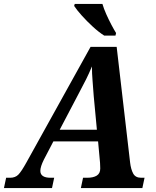

<svg xmlns="http://www.w3.org/2000/svg" viewBox="-65 -951 789 971"><path d="M-45 0 -34 -52H-14Q12 -52 27.5 -67.5Q43 -83 69 -130L393 -714H525L593 -129Q597 -95 608.5 -73.5Q620 -52 649 -52H666L655 0H344L355 -52H376Q407 -52 424.5 -63Q442 -74 442 -99Q442 -106 441.5 -113Q441 -120 441 -127L431 -236H205L157 -144Q139 -108 139 -87Q139 -52 191 -52H209L198 0ZM331 -474 237 -295H425L409 -465Q406 -509 403 -544Q400 -579 400 -615Q385 -579 370.5 -550Q356 -521 331 -474ZM462 -771Q435 -788 404.5 -816Q374 -844 348.5 -872.5Q323 -901 310 -921L313 -931H453Q460 -907 472.5 -879Q485 -851 498.5 -825.5Q512 -800 522 -784L519 -771Z"/></svg>

Font: Noto Serif SemiCondensed
Style: Bold Italic
Weight: 700
Width: 4
Italic angle: -12°
Designer: Monotype Design Team
Foundry: Monotype Imaging Inc.
Version: Version 2.014